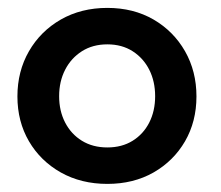

<svg xmlns="http://www.w3.org/2000/svg" viewBox="-20 -442 546 474"><path d="M245 12Q180.5 12 130.2 -16.2Q80 -44.5 51.5 -93.2Q23 -142 23 -204Q23 -266 51.5 -315.5Q80 -365 130.2 -393.8Q180.5 -422.5 245 -422.5Q309.5 -422.5 359 -393.8Q408.5 -365 436.8 -315.5Q465 -266 465 -204Q465 -142 436.8 -93.2Q408.5 -44.5 359 -16.2Q309.5 12 245 12ZM245 -78Q281 -78 307.5 -94.5Q334 -111 348.5 -139.5Q363 -168 363 -204.5Q363 -241 348.5 -269.8Q334 -298.5 307.5 -315.5Q281 -332.5 245 -332.5Q209 -332.5 182.2 -315.5Q155.5 -298.5 140.8 -269.8Q126 -241 126 -204.5Q126 -168 140.8 -139.5Q155.5 -111 182.2 -94.5Q209 -78 245 -78Z"/></svg>

Font: League Spartan Medium
Style: Regular
Weight: 500
Foundry: The League of Moveable Type
Version: Version 2.002